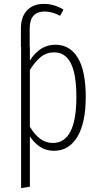

<svg xmlns="http://www.w3.org/2000/svg" viewBox="-20 -761 512 983"><path d="M419 -264Q419 -132 376 -60.5Q333 11 256 11Q216 11 185 -9.5Q154 -30 133 -63V195L88 202V-521H87V-615Q87 -675 118.5 -708Q150 -741 205 -741Q257 -741 305 -712L288 -680Q246 -702 209 -702Q132 -702 132 -615V-522H133V-451Q184 -532 263 -532Q338 -532 378.5 -465Q419 -398 419 -264ZM371 -264Q371 -382 342.5 -437.5Q314 -493 257 -493Q218 -493 189 -469.5Q160 -446 133 -403V-112Q182 -29 250 -29Q371 -29 371 -264Z"/></svg>

Font: Fira Sans Extra Condensed ExtraLight
Style: Regular
Weight: 275
Width: 1
Designer: Carrois Corporate & Edenspiekermann AG
Foundry: Carrois Corporate GbR & Edenspiekermann AG
Version: Version 4.203